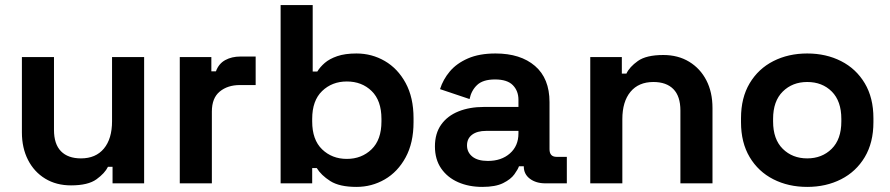

<svg xmlns="http://www.w3.org/2000/svg" viewBox="-20 -720 3496 754"><path d="M259 8Q201 8 157.5 -18.5Q114 -45 90 -92Q66 -139 66 -200V-496H192V-210Q192 -154 219.5 -126Q247 -98 298 -98Q356 -98 388 -136.5Q420 -175 420 -244V-496H546V0H422V-65H404Q392 -40 359 -16Q326 8 259 8Z M686 0V-496H810V-440H828Q839 -470 864.5 -484Q890 -498 924 -498H984V-386H922Q874 -386 843 -360.5Q812 -335 812 -282V0Z M1380 14Q1313 14 1277 -9Q1241 -32 1224 -60H1206V0H1082V-700H1208V-439H1226Q1237 -457 1255.5 -473Q1274 -489 1304.5 -499.5Q1335 -510 1380 -510Q1440 -510 1491 -480.5Q1542 -451 1573 -394Q1604 -337 1604 -256V-240Q1604 -159 1573 -102Q1542 -45 1491 -15.5Q1440 14 1380 14ZM1342 -96Q1400 -96 1439 -133.5Q1478 -171 1478 -243V-253Q1478 -325 1439.5 -362.5Q1401 -400 1342 -400Q1284 -400 1245 -362.5Q1206 -325 1206 -253V-243Q1206 -171 1245 -133.5Q1284 -96 1342 -96Z M1874 14Q1821 14 1779 -4.5Q1737 -23 1712.5 -58.5Q1688 -94 1688 -145Q1688 -196 1712.5 -230.5Q1737 -265 1780.5 -282.5Q1824 -300 1880 -300H2016V-328Q2016 -363 1994 -385.5Q1972 -408 1924 -408Q1877 -408 1854 -386.5Q1831 -365 1824 -331L1708 -370Q1720 -408 1746.5 -439.5Q1773 -471 1817.5 -490.5Q1862 -510 1926 -510Q2024 -510 2081 -461Q2138 -412 2138 -319V-134Q2138 -104 2166 -104H2206V0H2122Q2085 0 2061 -18Q2037 -36 2037 -66V-67H2018Q2014 -55 2000 -35.5Q1986 -16 1956 -1Q1926 14 1874 14ZM1896 -88Q1949 -88 1982.5 -117.5Q2016 -147 2016 -196V-206H1889Q1854 -206 1834 -191Q1814 -176 1814 -149Q1814 -122 1835 -105Q1856 -88 1896 -88Z M2298 0V-496H2422V-431H2440Q2452 -457 2485 -480.5Q2518 -504 2585 -504Q2643 -504 2686.5 -477.5Q2730 -451 2754 -404.5Q2778 -358 2778 -296V0H2652V-286Q2652 -342 2624.5 -370Q2597 -398 2546 -398Q2488 -398 2456 -359.5Q2424 -321 2424 -252V0Z M3150 14Q3076 14 3017 -16Q2958 -46 2924 -103Q2890 -160 2890 -240V-256Q2890 -336 2924 -393Q2958 -450 3017 -480Q3076 -510 3150 -510Q3224 -510 3283 -480Q3342 -450 3376 -393Q3410 -336 3410 -256V-240Q3410 -160 3376 -103Q3342 -46 3283 -16Q3224 14 3150 14ZM3150 -98Q3208 -98 3246 -135.5Q3284 -173 3284 -243V-253Q3284 -323 3246.5 -360.5Q3209 -398 3150 -398Q3092 -398 3054 -360.5Q3016 -323 3016 -253V-243Q3016 -173 3054 -135.5Q3092 -98 3150 -98Z"/></svg>

Font: Space Grotesk
Style: Bold
Weight: 700
Designer: Florian Karsten
Foundry: Florian Karsten
Version: Version 2.000